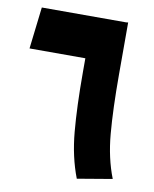

<svg xmlns="http://www.w3.org/2000/svg" viewBox="-76 -686 618 769"><g transform="rotate(10 233.0 -301.0)"><path d="M431 1 289 25Q257 -58 248 -158.5Q239 -259 239 -399V-456H12L32 -626H375L383 -627V-416Q383 -274 391.5 -176Q400 -78 431 1Z"/></g></svg>

Font: FiraGO Heavy
Style: Regular
Weight: 900
Designer: bBox Type
Foundry: bBox Type GmbH
Version: Version 1.001